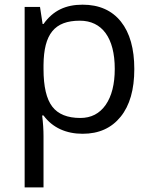

<svg xmlns="http://www.w3.org/2000/svg" viewBox="-20 -565 653 825"><path d="M335 9.8C404.8 9.8 459 -14.6 498.5 -63.5C537.6 -111.8 557.1 -180.2 557.1 -268.1C557.1 -355.5 538.1 -423.8 499.5 -472.2C460.9 -520.5 405.8 -544.9 335 -544.9C263.2 -544.9 208.5 -520.5 167 -461.9H163.1L151.9 -535.2H85.9V240.2H167V20C167 -7.8 165 -37.6 161.1 -68.8H167C206.1 -15.6 265.1 9.8 335 9.8ZM323.2 -476.1C418.5 -476.1 473.1 -402.3 473.1 -269C473.1 -203.1 460 -151.9 434.1 -114.3C407.7 -76.7 371.6 -58.1 325.2 -58.1C270 -58.1 229.5 -74.2 204.6 -106.9C179.7 -139.2 167 -192.9 167 -268.1V-286.1C168.5 -418.5 213.9 -476.1 323.2 -476.1Z"/></svg>

Font: Sahel
Style: Regular
Weight: 400
Foundry: Saber Rastikerdar (saber.rastikerdar@gmail.com)
Version: Version 3.4.0